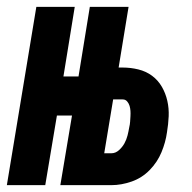

<svg xmlns="http://www.w3.org/2000/svg" viewBox="-39 -540 559 560"><path d="M-19 0 67 -520H179L146 -317H190L223 -520H336L307 -343H319Q342 -343 364.5 -337.5Q387 -332 404.5 -319Q422 -306 433 -287Q444 -268 449 -246Q454 -224 453 -201Q452 -178 448 -154Q444 -125 432 -96Q420 -67 397.5 -44Q375 -21 345 -10.5Q315 0 286 0H137L171 -203H127L93 0ZM265 -93H286Q298 -93 308 -102Q318 -111 324 -122Q330 -133 333 -145Q336 -157 338 -169Q340 -177 340.5 -185Q341 -193 341.5 -201Q342 -209 341.5 -216.5Q341 -224 339 -231Q337 -238 332 -244Q327 -250 319 -250H291Z"/></svg>

Font: Iosevka SS04 Heavy Oblique
Style: Regular
Weight: 900
Italic angle: -9°
Monospace: yes
Designer: Belleve Invis
Foundry: Belleve Invis
Version: Version 19.0.0; ttfautohint (v1.8.4)